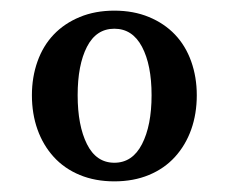

<svg xmlns="http://www.w3.org/2000/svg" viewBox="-20 -735 430 361"><path d="M40 -556Q40 -590 50.5 -619.5Q61 -649 81 -670Q101 -691 130 -703Q159 -715 195 -715Q231 -715 260 -703Q289 -691 309 -670Q329 -649 339.5 -619.5Q350 -590 350 -556Q350 -521 339.5 -491.5Q329 -462 309 -440Q289 -418 260 -406Q231 -394 195 -394Q159 -394 130 -406Q101 -418 81 -440Q61 -462 50.5 -491.5Q40 -521 40 -556ZM126 -556Q126 -499 143.5 -464Q161 -429 195 -429Q229 -429 247 -464Q265 -499 265 -556Q265 -613 247 -647Q229 -681 195 -681Q161 -681 143.5 -647Q126 -613 126 -556Z"/></svg>

Font: Volkhov
Style: Regular
Weight: 400
Designer: Cyreal (www.cyreal.org)
Foundry: Cyreal (www.cyreal.org)
Version: Version 1.010